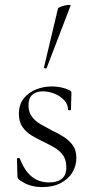

<svg xmlns="http://www.w3.org/2000/svg" viewBox="-20 -751 378 782"><path d="M96 -322Q96 -295 109.5 -276.5Q123 -258 144.5 -245.5Q166 -233 189 -221Q215 -209 238 -194.5Q261 -180 276 -160Q291 -140 291 -108Q291 -76 275 -49Q259 -22 227.5 -5.5Q196 11 151 11Q127 11 104 4.5Q81 -2 57 -20Q55 -22 53 -25Q51 -28 51 -32L49 -104Q49 -107 54.5 -107.5Q60 -108 61 -105Q74 -71 91.5 -49.5Q109 -28 131 -18Q153 -8 180 -8Q215 -8 233.5 -24.5Q252 -41 250 -74Q249 -103 235 -121Q221 -139 200 -151Q179 -163 156 -174Q131 -186 108.5 -199.5Q86 -213 71.5 -234Q57 -255 57 -288Q57 -326 77 -350.5Q97 -375 127.5 -387Q158 -399 191 -399Q209 -399 227 -395.5Q245 -392 262 -384Q271 -380 271 -373Q271 -358 270 -341Q269 -324 269 -304Q269 -302 263 -302Q257 -302 257 -304Q257 -327 240.5 -344Q224 -361 200.5 -370Q177 -379 154 -379Q127 -379 111.5 -365Q96 -351 96 -322ZM170 -474Q169 -471 163.5 -472.5Q158 -474 159 -476L216 -716Q217 -719 225 -722.5Q233 -726 243.5 -728.5Q254 -731 261.5 -731Q269 -731 267 -727Z"/></svg>

Font: Cormorant Garamond Light
Style: Regular
Weight: 300
Designer: Christian Thalmann (Catharsis Fonts)
Foundry: Catharsis Fonts
Version: Version 4.001